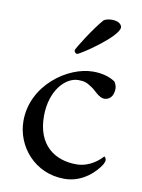

<svg xmlns="http://www.w3.org/2000/svg" viewBox="-76 -696 561 756"><g transform="rotate(10 204.0 -317.5)"><path d="M371.1 -377C371.1 -386.7 365.2 -400.4 361.3 -404.3C337.9 -419.9 307.6 -427.7 273.4 -427.7C171.9 -427.7 36.1 -332 36.1 -189.5C36.1 -87.9 115.2 7.8 233.4 7.8C309.6 7.8 358.4 -46.9 376 -75.2C378.9 -80.1 381.8 -87.9 381.8 -92.8C381.8 -100.6 375 -106.4 374 -106.4C361.3 -91.8 324.2 -56.6 270.5 -56.6C182.6 -56.6 112.3 -107.4 112.3 -221.7C112.3 -324.2 169.9 -384.8 221.7 -384.8C247.1 -384.8 256.8 -379.9 277.3 -366.2C293.9 -355.5 312.5 -330.1 334 -330.1C350.6 -330.1 371.1 -341.8 371.1 -377ZM310.5 -641.6C296.9 -641.6 282.2 -637.7 277.3 -632.8C242.2 -592.8 186.5 -503.9 186.5 -498C186.5 -492.2 191.4 -485.4 198.2 -485.4C208 -485.4 350.6 -580.1 350.6 -618.2C350.6 -623 344.7 -641.6 310.5 -641.6Z"/></g></svg>

Font: Crimson
Style: Roman
Weight: 400
Version: Version 0.2